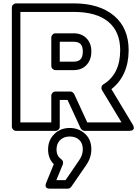

<svg xmlns="http://www.w3.org/2000/svg" viewBox="-20 -746 808 1131"><path d="M49.8 0V-701.2Q49.8 -711.9 57.9 -719Q65.9 -726.1 75.2 -726.1H414.1Q564.9 -726.1 651.4 -653.6Q737.8 -581.1 737.8 -450.2Q737.8 -376 711.7 -317.4Q685.5 -258.8 636.2 -221.2L761.2 -13.2Q762.2 -11.7 763.7 -9Q765.1 -6.3 767.1 0.2Q769 6.8 768.1 11.7Q767.1 16.6 760.3 20.8Q753.4 24.9 740.2 24.9H478Q471.2 24.9 464.4 20Q457.5 15.1 455.1 9.8L377.9 -157.2H332V0Q332 10.7 324.2 17.8Q316.4 24.9 307.1 24.9H75.2Q64.5 24.9 57.1 17.1Q49.8 9.3 49.8 0ZM100.1 -24.9H282.2V-182.1Q282.2 -191.4 289.3 -199.2Q296.4 -207 307.1 -207H394Q400.4 -207 407.2 -202.6Q414.1 -198.2 417 -191.9L494.1 -24.9H695.8L581.1 -214.8Q576.2 -223.1 578.1 -233.6Q580.1 -244.1 588.9 -249Q688 -309.6 688 -450.2Q688 -559.1 618.4 -617.4Q548.8 -675.8 414.1 -675.8H100.1ZM252 331.1 296.9 221.2Q263.2 187.5 263.2 134.8Q263.2 80.1 299.6 43.9Q335.9 7.8 391.1 7.8Q442.9 7.8 480.5 41.7Q518.1 75.7 518.1 133.8Q518.1 183.1 486.8 228L399.9 354Q392.1 365.2 378.9 365.2H274.9Q273.9 365.2 272.7 365.2Q271.5 365.2 267.8 365Q264.2 364.7 261 363.8Q257.8 362.8 254.6 360.4Q251.5 357.9 249.8 354.5Q248 351.1 248.5 345Q249 338.9 252 331.1ZM282.2 -357.9V-524.9Q282.2 -534.2 289.3 -542Q296.4 -549.8 307.1 -549.8H414.1Q460.9 -549.8 489.5 -520.5Q518.1 -491.2 518.1 -442.9Q518.1 -393.6 489.7 -363.3Q461.4 -333 414.1 -333H307.1Q297.9 -333 290 -340.1Q282.2 -347.2 282.2 -357.9ZM312 314.9H366.2L444.8 200.2Q467.8 168 467.8 133.8Q467.8 97.2 446.3 77.6Q424.8 58.1 391.1 58.1Q356 58.1 334.5 78.9Q313 99.6 313 134.8Q313 172.9 340.8 191.9Q348.1 196.3 350.6 205.1Q353 213.9 350.1 222.2ZM332 -382.8H414.1Q441.4 -382.8 454.6 -397Q467.8 -411.1 467.8 -442.9Q467.8 -472.7 454.8 -486.3Q441.9 -500 414.1 -500H332Z"/></svg>

Font: Trueno Black Outline
Style: Regular
Weight: 900
Width: 6
Designer: Julieta Ulanovsky
Foundry: Julieta Ulanovsky
Version: Version 3.001b | FøM Fix